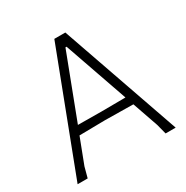

<svg xmlns="http://www.w3.org/2000/svg" viewBox="-149 -765 865 892"><g transform="rotate(-30 283.5 -319.5)"><path d="M542 0H488L474 -54L426 -192L274 -194L137 -192L85 -56L70 0H16L260 -639H319ZM410 -238 291 -579H285L155 -238L280 -237Z"/></g></svg>

Font: Luna Sans Light
Style: Regular
Weight: 300
Designer: Juan Pablo del Peral
Foundry: Huerta Tipografica
Version: Version 2.001; ttfautohint (v1.5)